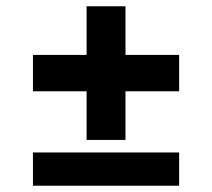

<svg xmlns="http://www.w3.org/2000/svg" viewBox="-20 -616 676 612"><path d="M85 -325V-441H551V-325ZM85 -24V-130H551V-24ZM256 -170V-596H380V-170Z"/></svg>

Font: Figtree Light ExtraBold
Style: Regular
Weight: 800
Version: Version 2.001;gftools[0.9.30]